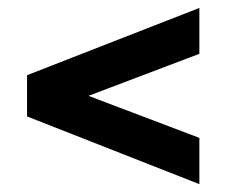

<svg xmlns="http://www.w3.org/2000/svg" viewBox="-20 -515 568 482"><path d="M47.9 -222.7V-326.2L480.5 -495.1V-379.9L202.1 -274.4L480.5 -168.9V-52.7Z"/></svg>

Font: Dinish
Style: Bold
Weight: 700
Designer: Bert Driehuis
Foundry: Playbeing
Version: Version 3.006; git-39231f3c-release